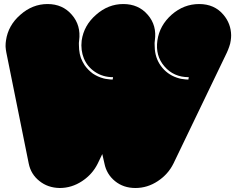

<svg xmlns="http://www.w3.org/2000/svg" viewBox="-20 -940 1200 956"><path d="M1128.9 -738.3Q1127 -722.7 1121.1 -707Q1116.2 -692.4 1109.4 -677.7Q1021.5 -494.1 843.8 -126Q817.4 -72.3 765.6 -38.1Q713.9 -3.9 654.3 -3.9Q594.7 -3.9 552.7 -38.1Q510.7 -72.3 500 -126Q496.1 -141.6 489.3 -172.9Q482.4 -157.2 466.8 -126Q440.4 -72.3 388.7 -38.1Q336.9 -3.9 277.3 -3.9Q217.8 -4.9 175.8 -39.1Q133.8 -72.3 123 -126Q85.9 -309.6 11.7 -677.7Q8.8 -692.4 7.8 -707Q7.8 -710.9 7.8 -713.9Q7.8 -725.6 9.8 -738.3Q20.5 -813.5 81.1 -866.2Q141.6 -919.9 216.8 -919.9Q292 -919.9 337.9 -866.2Q383.8 -813.5 374 -738.3Q372.1 -725.6 373 -714.8Q373 -703.1 374 -693.4Q376 -670.9 382.8 -651.4Q390.6 -631.8 401.4 -615.2Q418 -591.8 441.4 -574.2Q465.8 -557.6 495.1 -549.8Q504.9 -546.9 516.6 -545.9Q528.3 -543.9 541 -543.9Q541 -547.9 543 -555.7Q492.2 -555.7 453.1 -582Q415 -607.4 397.5 -649.4Q389.6 -668.9 386.7 -691.4Q383.8 -713.9 386.7 -738.3Q397.5 -813.5 458 -866.2Q518.6 -919.9 593.8 -919.9Q669.9 -919.9 715.8 -866.2Q761.7 -813.5 751 -738.3Q749 -725.6 750 -714.8Q750 -703.1 751 -693.4Q755.9 -640.6 789.1 -601.6Q821.3 -563.5 872.1 -549.8Q881.8 -546.9 893.6 -545.9Q905.3 -543.9 918 -543.9Q918 -547.9 919.9 -555.7Q844.7 -555.7 798.8 -609.4Q752.9 -662.1 763.7 -738.3Q774.4 -813.5 835 -867.2Q895.5 -919.9 971.7 -919.9Q1047.9 -919.9 1092.8 -866.2Q1129.9 -822.3 1130.9 -764.6Q1130.9 -752 1128.9 -738.3Z"/></svg>

Font: Superfatty Italic
Style: Italic
Weight: 400
Version: Version 1.0